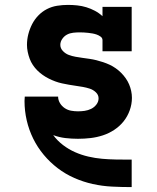

<svg xmlns="http://www.w3.org/2000/svg" viewBox="-20 -558 640 783"><path d="M516 205Q477 205 437 203Q397 201 358.5 192.5Q320 184 283.5 168Q247 152 215.5 128Q184 104 158.5 73.5Q133 43 115.5 7.5Q98 -28 89 -67Q80 -106 80 -146Q80 -150 80.5 -155Q81 -160 81 -164H217Q217 -150 224.5 -137.5Q232 -125 244 -117Q256 -109 270 -106.5Q284 -104 298 -104Q312 -104 325.5 -106Q339 -108 351.5 -114Q364 -120 373 -131.5Q382 -143 382 -157Q382 -171 371 -181.5Q360 -192 346 -196.5Q332 -201 318 -203.5Q304 -206 289.5 -208Q275 -210 261 -212.5Q247 -215 233 -218Q219 -221 205.5 -226Q192 -231 179 -237.5Q166 -244 154 -252.5Q142 -261 132 -271Q122 -281 114 -293Q106 -305 101 -318.5Q96 -332 93 -346.5Q90 -361 90 -375Q90 -397 95.5 -418.5Q101 -440 111 -459.5Q121 -479 136.5 -495Q152 -511 171.5 -521Q191 -531 213 -534.5Q235 -538 257 -538Q276 -538 295 -536Q314 -534 332 -528.5Q350 -523 367 -514Q384 -505 398 -492V-530H517V-349H398V-394Q398 -403 390.5 -408.5Q383 -414 374.5 -417Q366 -420 357.5 -421.5Q349 -423 340 -424Q331 -425 322.5 -425.5Q314 -426 305 -426Q292 -426 278.5 -424.5Q265 -423 253.5 -417Q242 -411 234 -399.5Q226 -388 226 -375Q226 -361 236.5 -350Q247 -339 260.5 -334Q274 -329 288 -326.5Q302 -324 316.5 -322Q331 -320 345 -318Q359 -316 373 -312.5Q387 -309 400.5 -304.5Q414 -300 427 -294Q440 -288 452 -279.5Q464 -271 474 -261Q484 -251 492.5 -239Q501 -227 506.5 -214Q512 -201 515 -187Q518 -173 518 -159Q518 -133 509 -108Q500 -83 484 -63Q468 -43 446 -28.5Q424 -14 399.5 -6Q375 2 349.5 5Q324 8 298 8Q272 8 246.5 5Q221 2 197 -7Q214 16 237 33.5Q260 51 286 62.5Q312 74 340 80.5Q368 87 396 89.5Q424 92 452.5 92.5Q481 93 510 93Q510 93 510.5 93Q511 93 512 93H517V205Z"/></svg>

Font: Iosevka Slab Heavy Extended
Style: Regular
Weight: 900
Width: 7
Monospace: yes
Designer: Belleve Invis
Foundry: Belleve Invis
Version: Version 11.1.0; ttfautohint (v1.8.3)